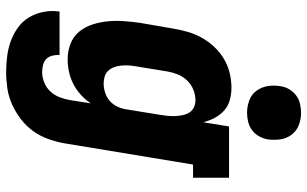

<svg xmlns="http://www.w3.org/2000/svg" viewBox="-212 -598 1023 640"><g transform="rotate(90 300.0 -278.5)"><path d="M221 213Q194 213 167 209.5Q140 206 116 197Q92 188 71.5 173Q51 158 38 136Q25 114 20 87.5Q15 61 19 35H164Q163 47 166 59Q169 71 177 79Q185 87 197 90Q209 93 221 93Q238 93 255.5 86Q273 79 285.5 65.5Q298 52 304.5 35Q311 18 314 1L325 -69Q313 -51 296.5 -36Q280 -21 260.5 -11Q241 -1 220 3.5Q199 8 178 8Q151 8 126.5 -1.5Q102 -11 86 -30.5Q70 -50 62 -75Q54 -100 51.5 -126.5Q49 -153 51 -180.5Q53 -208 57 -235L76 -345Q80 -369 87 -393Q94 -417 106.5 -439.5Q119 -462 137 -481Q155 -500 177 -513Q199 -526 223.5 -532Q248 -538 273 -538Q294 -538 314 -532.5Q334 -527 349 -513.5Q364 -500 373.5 -482Q383 -464 388 -444L402 -530H573V-410H529L458 20Q453 47 443.5 73.5Q434 100 417.5 123Q401 146 377.5 164Q354 182 328 193.5Q302 205 275 209Q248 213 221 213ZM259 -112Q274 -112 289.5 -117Q305 -122 317 -132.5Q329 -143 336 -158Q343 -173 345 -188L363 -298Q365 -311 366.5 -324Q368 -337 367.5 -349.5Q367 -362 364.5 -374.5Q362 -387 356 -397Q350 -407 339 -412.5Q328 -418 315 -418Q297 -418 279.5 -411Q262 -404 249 -390.5Q236 -377 229 -360Q222 -343 219 -326L201 -216Q199 -204 198.5 -191.5Q198 -179 199.5 -167.5Q201 -156 205 -145.5Q209 -135 216.5 -127Q224 -119 235.5 -115.5Q247 -112 259 -112ZM356 -590Q335 -590 315 -597.5Q295 -605 283 -621.5Q271 -638 267.5 -659Q264 -680 268 -702Q270 -717 278 -730.5Q286 -744 298.5 -753.5Q311 -763 326.5 -766.5Q342 -770 356 -770Q378 -770 397.5 -762.5Q417 -755 429.5 -738.5Q442 -722 445 -701Q448 -680 445 -658Q442 -643 434.5 -629.5Q427 -616 414 -606.5Q401 -597 386 -593.5Q371 -590 356 -590Z"/></g></svg>

Font: Iosevka Curly Slab HvEx
Style: Italic
Weight: 900
Width: 7
Italic angle: -9°
Monospace: yes
Designer: Belleve Invis
Foundry: Belleve Invis
Version: Version 11.1.0; ttfautohint (v1.8.3)